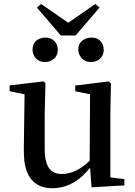

<svg xmlns="http://www.w3.org/2000/svg" viewBox="-20 -954 695 988"><path d="M382.8 -698.2Q382.8 -739.3 420.9 -754.9Q434.6 -760.7 449.2 -760.7Q491.2 -760.7 507.8 -726.6Q513.7 -712.9 513.7 -698.2Q513.7 -658.2 477.5 -640.6Q463.9 -634.8 449.2 -634.8Q408.2 -634.8 390.6 -668.9Q382.8 -682.6 382.8 -698.2ZM369.1 -771.5H293L169.9 -915L191.4 -933.6L331.1 -836.9L470.7 -933.6L492.2 -915ZM211.9 -634.8Q171.9 -634.8 154.3 -668.9Q147.5 -683.6 147.5 -698.2Q147.5 -741.2 186.5 -755.9Q199.2 -760.7 211.9 -760.7Q254.9 -760.7 271.5 -725.6Q277.3 -712.9 277.3 -698.2Q277.3 -657.2 240.2 -640.6Q226.6 -634.8 211.9 -634.8ZM547.9 -41 620.1 -32.2V0L451.2 9.8L443.4 -90.8Q367.2 5.9 267.6 13.7Q258.8 14.6 251 14.6Q124 14.6 105.5 -125Q102.5 -153.3 102.5 -185.5L106.4 -468.8L29.3 -484.4V-514.6L204.1 -535.2L213.9 -524.4L210 -367.2V-185.5Q210 -75.2 273.4 -61.5Q285.2 -58.6 298.8 -58.6Q373 -59.6 441.4 -127L443.4 -468.8L367.2 -484.4V-513.7L540 -535.2L550.8 -524.4L547.9 -367.2Z"/></svg>

Font: GenYoMin JP SemiBold
Style: Regular
Weight: 600
Version: Version 1.001;PS 1;hotconv 16.6.51;makeotf.lib2.5.65220 DEVE